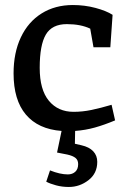

<svg xmlns="http://www.w3.org/2000/svg" viewBox="-20 -512 495 764"><path d="M367 132Q367 178 332 205Q297 232 254 232Q227 232 203 225.5Q179 219 164 211L179 166Q219 182 250 182Q268 182 279.5 171.5Q291 161 291 141Q291 125 280.5 116.5Q270 108 248 103L207 95L225 9Q132 2 83 -56Q34 -114 34 -220Q34 -302 63 -363.5Q92 -425 145.5 -458.5Q199 -492 270 -492Q317 -492 360 -480.5Q403 -469 428 -453L419 -324H352L339 -398Q301 -416 246 -416Q187 -416 162.5 -374.5Q138 -333 138 -242Q138 -155 174.5 -111Q211 -67 273 -67Q308 -67 344 -74.5Q380 -82 424 -95L438 -33Q395 -15 357.5 -4.5Q320 6 279 9L278 60L304 66Q335 73 351 90Q367 107 367 132Z"/></svg>

Font: Enriqueta Medium
Style: Regular
Weight: 500
Designer: Viviana Monsalve, Gustavo Ibarra
Foundry: 72Puntos
Version: Version 2.000